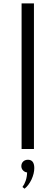

<svg xmlns="http://www.w3.org/2000/svg" viewBox="-20 -880 328 1134"><path d="M180.5 0V-860H107.5V0ZM125 234.5C141 222 154.5 204 166 180.5C177 156.5 182.5 134 182.5 112.5C182.5 79 169 63.5 145 63.5C121.5 63.5 106 79.5 106 101.5C106 121 121.5 136.5 140 138.5C139.5 174 128 204 112.5 224.5Z"/></svg>

Font: Spartan
Style: Regular
Weight: 400
Designer: Matt Bailey, Mirko Velimirovic
Foundry: Matt Bailey
Version: Version 1.003